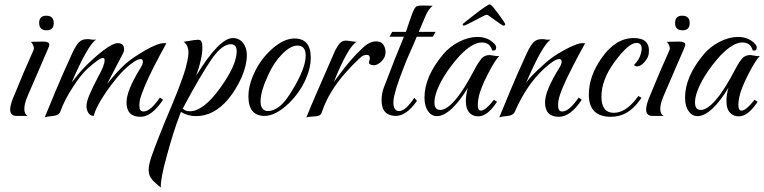

<svg xmlns="http://www.w3.org/2000/svg" viewBox="-20 -524 3455 868"><path d="M191 -387Q157 -387 157 -420Q157 -453 189 -453Q223 -453 223 -420Q223 -387 191 -387ZM55 0Q26 0 26 -29Q26 -47 38 -78Q64 -142 87 -196Q110 -250 130 -294Q133 -299 133 -305Q133 -319 120 -335L175 -336Q203 -336 203 -322Q203 -318 201 -313.5Q199 -309 196 -301L104 -88Q90 -55 90 -32Q90 -8 105 0Z M182 7Q202 -42 232 -114Q262 -186 305 -280Q314 -300 322 -313Q330 -326 337 -333Q351 -347 373 -347Q375 -347 380 -347Q385 -347 394 -345Q408 -344 415 -345Q378 -323 304 -151Q315 -165 332 -186.5Q349 -208 376 -234Q404 -261 422 -276Q440 -291 447 -296Q491 -329 512 -329Q541 -329 541 -301Q541 -292 537 -284Q525 -261 506.5 -226Q488 -191 464 -144Q512 -204 547 -235Q565 -251 587.5 -266Q610 -281 636 -296Q693 -329 722 -329Q729 -329 732 -328Q716 -300 702.5 -274Q689 -248 677 -225Q649 -170 633 -131Q617 -92 612 -70Q611 -63 610.5 -57Q610 -51 610 -46Q610 -20 629 -20Q660 -20 703 -83L717 -73Q666 4 615 4Q552 4 552 -61Q552 -115 616 -218Q626 -234 626 -245Q626 -257 616 -257Q605 -257 587 -245.5Q569 -234 546 -213Q527 -195 506.5 -170Q486 -145 463 -113Q413 -40 404 0Q387 0 378 -16Q371 -30 371 -44Q371 -64 385 -97Q399 -130 424 -177Q453 -229 453 -252Q453 -262 445 -262Q429 -262 374 -212Q360 -199 344.5 -179.5Q329 -160 312 -134Q273 -76 252 -18Q246 -3 221 0Q189 3 182 7Z M707 324Q700 319 692 311.5Q684 304 673 294Q652 273 652 244Q652 223 664 186Q674 157 696.5 99Q719 41 756 -46Q767 -72 781 -107.5Q795 -143 811 -189Q815 -200 819 -214.5Q823 -229 827 -248Q829 -259 830.5 -268.5Q832 -278 832 -285Q832 -320 810 -335L859 -343Q867 -344 872 -344Q877 -344 878 -344Q895 -344 895 -309Q895 -260 867 -182Q971 -352 1033 -352Q1063 -352 1081 -327Q1096 -306 1096 -274Q1096 -230 1072 -174Q1046 -117 1012 -76Q947 1 866 1Q829 1 798 -18Q779 30 763.5 79.5Q748 129 734 181Q705 285 707 324ZM838 -21Q900 -21 976 -127Q1050 -230 1050 -292Q1050 -324 1023 -324Q985 -324 939 -260Q914 -224 880.5 -167Q847 -110 806 -33Q818 -21 838 -21Z M1176 0Q1103 0 1103 -89Q1103 -133 1124 -182Q1154 -253 1209 -302Q1263 -350 1311 -350Q1385 -350 1385 -263Q1385 -218 1363 -168Q1337 -108 1288 -59Q1227 0 1176 0ZM1192 -22Q1215 -22 1241 -41Q1274 -65 1316 -141Q1362 -223 1362 -273Q1362 -318 1324 -318Q1294 -318 1256 -280Q1219 -243 1193 -186Q1158 -111 1158 -66Q1158 -22 1192 -22Z M1365 7Q1384 -41 1415.5 -113Q1447 -185 1487 -277Q1495 -297 1502.5 -309Q1510 -321 1516 -328Q1529 -343 1551 -340L1572 -337Q1579 -336 1584.5 -335.5Q1590 -335 1594 -336Q1574 -326 1547.5 -279.5Q1521 -233 1489 -153Q1500 -167 1517 -190.5Q1534 -214 1560 -245Q1589 -279 1620 -308Q1651 -337 1680 -337Q1703 -337 1713 -322Q1723 -307 1723 -288Q1723 -265 1705 -247Q1687 -229 1670 -229Q1663 -229 1655.5 -232Q1648 -235 1648 -241Q1648 -246 1650 -250.5Q1652 -255 1652 -261Q1652 -276 1638 -276Q1633 -276 1624.5 -273.5Q1616 -271 1602 -257Q1574 -231 1541.5 -194.5Q1509 -158 1480.5 -113Q1452 -68 1434 -14Q1429 1 1404 2Q1370 4 1365 7Z M1770 0Q1705 0 1705 -71Q1705 -85 1707.5 -100Q1710 -115 1716 -130Q1769 -270 1806 -358H1741L1753 -380H1815L1839 -450Q1852 -487 1861 -494Q1868 -499 1893 -499L1936 -498Q1916 -481 1906 -457L1873 -380H1949L1937 -358H1864Q1857 -342 1850.5 -326Q1844 -310 1836 -293Q1815 -247 1800 -206Q1782 -159 1771.5 -125Q1761 -91 1759 -71Q1755 -22 1785 -22Q1813 -22 1853 -82L1865 -68Q1817 0 1770 0Z M2142 2Q2120 2 2106 -11Q2086 -28 2086 -68Q2086 -94 2095 -127Q2061 -70 2024 -34Q1986 1 1956 1Q1930 1 1915 -22Q1899 -44 1899 -83Q1899 -178 1984 -279Q1998 -296 2016 -310Q2034 -324 2055 -335Q2098 -357 2138 -357Q2187 -357 2216 -325Q2223 -318 2223 -309Q2223 -292 2205 -296Q2195 -332 2158 -332Q2116 -332 2059 -273Q2039 -251 2021 -227.5Q2003 -204 1987 -178Q1944 -106 1944 -61Q1944 -27 1970 -27Q1999 -27 2037 -71Q2058 -95 2080 -130Q2102 -165 2126 -211Q2136 -230 2144 -242Q2152 -254 2157 -260Q2173 -276 2195 -275L2215 -272Q2228 -269 2237 -271Q2228 -262 2215.5 -242.5Q2203 -223 2187 -192Q2170 -159 2159 -132Q2148 -105 2144 -84Q2142 -74 2141 -65.5Q2140 -57 2140 -50Q2140 -24 2154 -24Q2174 -24 2209 -68L2213 -73L2227 -64L2223 -58Q2182 2 2142 2ZM2077 -408Q2072 -408 2072 -415Q2072 -416 2089 -429.5Q2106 -443 2128.5 -460.5Q2151 -478 2170 -491Q2189 -504 2193 -504H2195Q2199 -504 2210 -491Q2221 -478 2233.5 -461Q2246 -444 2255 -430.5Q2264 -417 2264 -415Q2264 -408 2256 -408Q2254 -408 2242.5 -415.5Q2231 -423 2217.5 -433Q2204 -443 2194 -450Q2186 -457 2180 -457Q2178 -457 2175 -456Q2172 -455 2168 -453Q2154 -446 2133.5 -435Q2113 -424 2096.5 -416Q2080 -408 2077 -408Z M2237 7Q2257 -42 2287 -114Q2317 -186 2360 -280Q2369 -300 2377 -313Q2385 -326 2392 -333Q2406 -347 2428 -347Q2430 -347 2435 -347Q2440 -347 2449 -345Q2463 -344 2470 -345Q2433 -323 2359 -151Q2371 -168 2391.5 -188.5Q2412 -209 2440 -234Q2458 -251 2480 -266.5Q2502 -282 2528 -296Q2587 -329 2615 -329Q2622 -329 2625 -328Q2609 -300 2595.5 -274Q2582 -248 2570 -225Q2512 -113 2505 -70Q2504 -63 2503.5 -57Q2503 -51 2503 -46Q2503 -20 2522 -20Q2553 -20 2596 -83L2610 -73Q2559 4 2507 4Q2444 4 2444 -61Q2444 -114 2509 -218Q2519 -234 2519 -245Q2519 -257 2508 -257Q2497 -257 2479.5 -245.5Q2462 -234 2438 -212Q2400 -177 2367 -128.5Q2334 -80 2307 -18Q2301 -3 2276 0Q2244 3 2237 7Z M2742 4Q2642 4 2642 -96Q2642 -180 2700 -262Q2763 -352 2845 -352Q2921 -352 2913 -283Q2912 -265 2894 -244Q2877 -224 2861 -224Q2852 -224 2846 -230Q2871 -255 2877 -281Q2879 -288 2880 -293.5Q2881 -299 2881 -304Q2881 -330 2857 -330Q2822 -330 2759 -245Q2699 -164 2699 -87Q2699 -14 2755 -14Q2809 -14 2860 -82L2866 -90L2880 -82L2873 -72Q2820 4 2742 4Z M3066 -387Q3032 -387 3032 -420Q3032 -453 3064 -453Q3098 -453 3098 -420Q3098 -387 3066 -387ZM2930 0Q2901 0 2901 -29Q2901 -47 2913 -78Q2939 -142 2962 -196Q2985 -250 3005 -294Q3008 -299 3008 -305Q3008 -319 2995 -335L3050 -336Q3078 -336 3078 -322Q3078 -318 3076 -313.5Q3074 -309 3071 -301L2979 -88Q2965 -55 2965 -32Q2965 -8 2980 0Z M3320 2Q3298 2 3284 -11Q3264 -28 3264 -68Q3264 -94 3273 -127Q3239 -70 3202 -34Q3164 1 3134 1Q3108 1 3093 -22Q3077 -44 3077 -83Q3077 -178 3162 -279Q3176 -296 3194 -310Q3212 -324 3233 -335Q3276 -357 3316 -357Q3365 -357 3394 -325Q3401 -318 3401 -309Q3401 -292 3383 -296Q3373 -332 3336 -332Q3294 -332 3237 -273Q3217 -251 3199 -227.5Q3181 -204 3165 -178Q3122 -106 3122 -61Q3122 -27 3148 -27Q3177 -27 3215 -71Q3236 -95 3258 -130Q3280 -165 3304 -211Q3314 -230 3322 -242Q3330 -254 3335 -260Q3351 -276 3373 -275L3393 -272Q3406 -269 3415 -271Q3406 -262 3393.5 -242.5Q3381 -223 3365 -192Q3348 -159 3337 -132Q3326 -105 3322 -84Q3320 -74 3319 -65.5Q3318 -57 3318 -50Q3318 -24 3332 -24Q3352 -24 3387 -68L3391 -73L3405 -64L3401 -58Q3360 2 3320 2Z"/></svg>

Font: Carattere
Style: Regular
Weight: 400
Designer: Robert E. Leuschke
Foundry: Robert E. Leuschke
Version: Version 1.010; ttfautohint (v1.8.3)